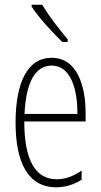

<svg xmlns="http://www.w3.org/2000/svg" viewBox="-20 -784 428 814"><path d="M159 -764H114V-756C146 -707 206 -643 244 -606H267V-617C231 -661 191 -710 159 -764ZM199 -539C96 -539 46 -433 46 -264C46 -97 98 10 218 10C260 10 296 -3 326 -22V-61C290 -36 256 -24 220 -24C128 -24 83 -109 83 -269H343V-303C343 -425 305 -539 199 -539ZM199 -506C277 -506 309 -412 308 -301H84C90 -439 132 -506 199 -506Z"/></svg>

Font: Noto Sans Myanmar ExtraCondensed ExtraLight
Style: Regular
Weight: 200
Width: 2
Designer: Monotype Design Team
Foundry: Monotype Imaging Inc.
Version: Version 2.107